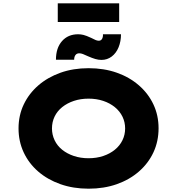

<svg xmlns="http://www.w3.org/2000/svg" viewBox="-20 -1130 1070 1160"><path d="M515 10Q422 10 344.5 -17.5Q267 -45 210.5 -94Q154 -143 123 -209.5Q92 -276 92 -354Q92 -433 123.5 -499Q155 -565 211.5 -614Q268 -663 345 -690.5Q422 -718 515 -718Q608 -718 685 -691Q762 -664 819 -614.5Q876 -565 907 -499Q938 -433 938 -355Q938 -276 907 -209.5Q876 -143 819 -93.5Q762 -44 685 -17Q608 10 515 10ZM515 -174Q563 -174 603.5 -187.5Q644 -201 674 -225.5Q704 -250 720 -283Q736 -316 736 -354Q736 -392 720 -425Q704 -458 674 -482.5Q644 -507 603.5 -520.5Q563 -534 515 -534Q467 -534 426.5 -520.5Q386 -507 356 -483Q326 -459 310 -426Q294 -393 294 -354Q294 -316 310 -282.5Q326 -249 356 -225Q386 -201 426.5 -187.5Q467 -174 515 -174ZM593 -768Q575 -768 556 -773.5Q537 -779 512 -790Q493 -799 481 -803.5Q469 -808 459 -808Q444 -808 436 -797.5Q428 -787 428 -769H318Q318 -840 354.5 -881.5Q391 -923 452 -923Q468 -923 484.5 -919Q501 -915 531 -901Q548 -892 558 -888Q568 -884 577 -884Q590 -884 596.5 -895Q603 -906 602 -923H711Q711 -880 696.5 -844.5Q682 -809 655 -788.5Q628 -768 593 -768ZM329 -997V-1110H700V-997Z"/></svg>

Font: Lexend Mega ExtraBold
Style: Regular
Weight: 800
Designer: Bonnie Shaver-Troup, Thomas Jockin
Foundry: Lexend
Version: Version 1.007